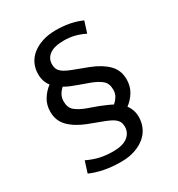

<svg xmlns="http://www.w3.org/2000/svg" viewBox="-170 -748 860 930"><g transform="rotate(-30 259.5 -283.5)"><path d="M87 -23Q120 -7 153.5 1Q187 9 229 9Q284 9 310.5 -12.5Q337 -34 337 -67Q337 -82 332 -93Q327 -104 316.5 -112.5Q306 -121 288.5 -129Q271 -137 246 -146L185 -169Q126 -192 93 -225.5Q60 -259 60 -309Q60 -347 78 -376.5Q96 -406 123 -426Q100 -455 100 -497Q100 -527 112 -553Q124 -579 147.5 -598Q171 -617 204.5 -628Q238 -639 280 -639Q319 -639 354.5 -632.5Q390 -626 424 -611L404 -548Q371 -564 344 -570Q317 -576 290 -576Q235 -576 208.5 -556.5Q182 -537 182 -504Q182 -489 187 -478Q192 -467 202.5 -458.5Q213 -450 230.5 -442Q248 -434 273 -425L334 -402Q393 -379 426 -345.5Q459 -312 459 -262Q459 -223 441 -193.5Q423 -164 396 -144Q407 -130 413 -112.5Q419 -95 419 -74Q419 -44 407 -17Q395 10 371.5 29.5Q348 49 314.5 60.5Q281 72 239 72Q185 72 143 63.5Q101 55 67 40ZM378 -251Q378 -286 356.5 -303.5Q335 -321 300 -334L239 -356Q222 -362 205 -369Q188 -376 173 -385Q159 -373 150 -357Q141 -341 141 -320Q141 -285 162.5 -267.5Q184 -250 219 -237L280 -215Q297 -208 313.5 -201Q330 -194 345 -186Q359 -198 368.5 -213.5Q378 -229 378 -251Z"/></g></svg>

Font: Ek Mukta
Style: Regular
Weight: 400
Designer: Girish Dalvi and Yashodeep Gholap
Foundry: Ek Type
Version: Version 2.538;PS 1.001;hotconv 16.6.51;makeotf.lib2.5.65220;